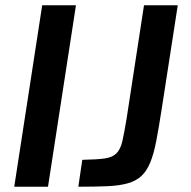

<svg xmlns="http://www.w3.org/2000/svg" viewBox="-20 -708 723 728"><path d="M34 0ZM34 0 140 -688H268L162 0ZM292 -102Q346 -103 376 -107Q406 -111 421.5 -126.5Q437 -142 444 -173Q451 -204 460 -258L526 -688H654L593 -294Q582 -223 572.5 -173.5Q563 -124 549.5 -91.5Q536 -59 516 -40.5Q496 -22 464.5 -13Q433 -4 387.5 -2Q342 0 277 0Z"/></svg>

Font: Azeri Sans SemiBold
Style: Italic
Weight: 600
Designer: Hector Gatti & Omnibus-Type (original fonts) / Cristiano Sobral (main changes and remastering)
Foundry: Omnibus-Type
Version: Version 0.07;August 21, 2020;FontCreator 13.0.0.2681 64-bit;